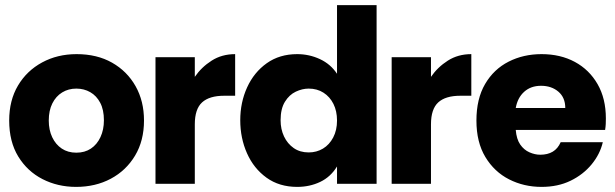

<svg xmlns="http://www.w3.org/2000/svg" viewBox="-20 -720 2407 752"><path d="M278 12Q206 12 146.5 -18.5Q87 -49 51.5 -107Q16 -165 16 -248Q16 -327 50.5 -385Q85 -443 145 -475.5Q205 -508 280 -508Q360 -508 419 -474.5Q478 -441 511 -382.5Q544 -324 544 -248Q544 -169 509 -110.5Q474 -52 414 -20Q354 12 278 12ZM279 -122Q312 -122 336 -138Q360 -154 373.5 -183Q387 -212 387 -249Q387 -290 372.5 -317.5Q358 -345 333.5 -359Q309 -373 279 -373Q248 -373 223.5 -358Q199 -343 185 -315Q171 -287 171 -248Q171 -211 184.5 -182.5Q198 -154 222 -138Q246 -122 279 -122Z M589 0V-496H743V-419Q769 -457 809 -482.5Q849 -508 901 -508V-345H858Q800 -345 771.5 -319Q743 -293 743 -233V0Z M1144 12Q1074 12 1024 -24Q974 -60 947.5 -119.5Q921 -179 921 -249Q921 -319 948 -378Q975 -437 1025 -472.5Q1075 -508 1144 -508Q1191 -508 1233 -488.5Q1275 -469 1300 -431V-700H1455V0H1300V-68Q1275 -27 1234 -7.5Q1193 12 1144 12ZM1189 -123Q1220 -123 1245 -138Q1270 -153 1285 -181.5Q1300 -210 1300 -248Q1300 -285 1286 -313Q1272 -341 1247 -357Q1222 -373 1189 -373Q1164 -373 1138.5 -361Q1113 -349 1096 -321.5Q1079 -294 1079 -249Q1079 -214 1092.5 -185.5Q1106 -157 1130.5 -140Q1155 -123 1189 -123Z M1514 0V-496H1668V-419Q1694 -457 1734 -482.5Q1774 -508 1826 -508V-345H1783Q1725 -345 1696.5 -319Q1668 -293 1668 -233V0Z M2101 12Q2032 12 1974 -17.5Q1916 -47 1881 -105Q1846 -163 1846 -248Q1846 -333 1880 -391Q1914 -449 1972 -478.5Q2030 -508 2101 -508Q2175 -508 2231.5 -477.5Q2288 -447 2320.5 -390.5Q2353 -334 2353 -256Q2353 -246 2352.5 -234.5Q2352 -223 2350 -211H2000Q2003 -175 2017.5 -154Q2032 -133 2053.5 -123.5Q2075 -114 2096 -114Q2125 -114 2145 -126Q2165 -138 2176 -163H2341Q2330 -116 2297 -76Q2264 -36 2214.5 -12Q2165 12 2101 12ZM2000 -297H2194Q2194 -338 2167 -361Q2140 -384 2099 -384Q2059 -384 2033 -360.5Q2007 -337 2000 -297Z"/></svg>

Font: Rethink Sans ExtraBold
Style: Regular
Weight: 800
Designer: The Rethink Sans project authors (Hans Thiessen). DM Sans designed by Colophon Foundry.
Foundry: Rethink Communications LLC
Version: Version 1.001